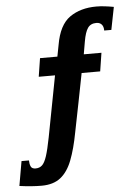

<svg xmlns="http://www.w3.org/2000/svg" viewBox="-62 -700 677 941"><g transform="rotate(-5 277.0 -229.0)"><path d="M104.5 196.8Q55.2 196.8 -4.4 188.5L16.6 67.9H53.2Q53.2 84.5 58.6 97.2Q64 109.9 82.5 109.9Q102.1 109.9 114.7 97.9Q127.4 85.9 137.7 54.4Q147.9 22.9 159.2 -35.2L216.8 -336.4H136.7L150.9 -426.8H236.3L247.1 -482.9Q263.7 -580.6 316.7 -617.7Q369.6 -654.8 447.8 -654.8Q467.3 -654.8 488.3 -652.3Q509.3 -649.9 533.2 -645.5L511.2 -534.2H476.1Q476.1 -554.2 466.6 -564.5Q457 -574.7 441.4 -574.7Q412.6 -574.7 398.7 -554.7Q384.8 -534.7 377 -489.3L366.2 -426.8H453.1L439 -336.4H347.7Q334 -264.6 319.6 -193.1Q305.2 -121.6 291 -49.8Q275.9 30.8 254.6 85.7Q233.4 140.6 198 168.7Q162.6 196.8 104.5 196.8Z"/></g></svg>

Font: Kameron
Style: Regular
Weight: 400
Designer: Vernon Adams
Foundry: Vernon Adams
Version: Version 1.100